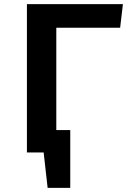

<svg xmlns="http://www.w3.org/2000/svg" viewBox="-20 -729 655 918"><path d="M315.9 -107.2V169.2H207.7L188.7 0H108.7V-709.2H567.7L554.4 -596.4H249.2V-107.2Z"/></svg>

Font: Fira Code SemiBold
Style: Regular
Weight: 600
Designer: Carrois Corporate, Edenspiekermann AG, Nikita Prokopov
Foundry: Carrois Corporate, Edenspiekermann AG, Nikita Prokopov
Version: Version 6.002